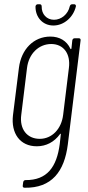

<svg xmlns="http://www.w3.org/2000/svg" viewBox="-20 -682 414 903"><path d="M231 -562C281 -562 325 -601 337 -652C338 -658 334 -662 329 -662H320C314 -662 310 -659 308 -652C300 -615 268 -589 234 -589C200 -589 175 -615 176 -652C176 -659 172 -662 167 -662H158C152 -662 148 -658 147 -652C146 -601 181 -562 231 -562ZM320 -492 316 -454C315 -450 312 -450 311 -453C294 -490 260 -510 217 -510C138 -510 80 -450 69 -363L41 -140C31 -55 74 6 153 6C197 6 235 -14 262 -51C264 -54 267 -54 266 -50L261 -5C247 104 201 166 100 165C94 165 90 169 89 175L87 191C86 197 89 201 96 201C223 203 283 125 299 -3L359 -492C360 -498 357 -502 351 -502H331C325 -502 321 -498 320 -492ZM167 -29C107 -29 71 -75 80 -142L107 -362C115 -429 162 -475 221 -475C279 -475 313 -429 304 -362L277 -142C269 -75 224 -29 167 -29Z"/></svg>

Font: Barlow Condensed ExtraLight
Style: Italic
Weight: 275
Width: 3
Italic angle: -7°
Designer: Jeremy Tribby
Foundry: Tribby Type
Version: Version 1.422;hotconv 1.0.109;makeotfexe 2.5.65596